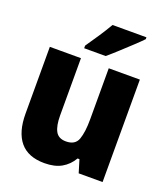

<svg xmlns="http://www.w3.org/2000/svg" viewBox="-142 -864 846 974"><g transform="rotate(20 281.5 -377.5)"><path d="M211 11Q123 11 79.5 -41Q36 -93 36 -193V-553H204V-244Q204 -188 220 -159Q236 -130 276 -130Q326 -130 340 -169Q354 -208 354 -277V-553H522V0H393L372 -69H362Q339 -30 302.5 -9.5Q266 11 211 11ZM202 -620Q227 -656 252.5 -694.5Q278 -733 297 -766H480V-756Q463 -738 434 -711Q405 -684 374 -655.5Q343 -627 318 -606H202Z"/></g></svg>

Font: Noto Sans Mono SemiCondensed Black
Style: Regular
Weight: 900
Width: 4
Designer: Monotype Design Team
Foundry: Monotype Imaging Inc.
Version: Version 2.014; ttfautohint (v1.8.4.7-5d5b)